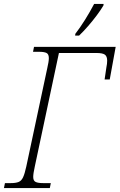

<svg xmlns="http://www.w3.org/2000/svg" viewBox="-37 -951 605 971"><path d="M343 -771 344 -780Q368 -811 393 -851Q418 -891 439 -931H487L486 -923Q473 -901 452.5 -873.5Q432 -846 408.5 -819Q385 -792 363 -771ZM-17 0 -12 -25H19Q42 -25 56.5 -30.5Q71 -36 79.5 -54Q88 -72 96 -109L202 -606Q210 -640 210 -657Q210 -677 198.5 -683Q187 -689 162 -689H130L135 -714H548L518 -549H492L501 -610Q505 -629 505 -644Q505 -666 493.5 -674.5Q482 -683 451 -683H261L139 -109Q131 -73 131 -56Q131 -37 143 -31Q155 -25 180 -25H220L215 0Z"/></svg>

Font: Noto Serif SemiCondensed ExtraLight
Style: Italic
Weight: 200
Width: 4
Italic angle: -12°
Designer: Monotype Design Team
Foundry: Monotype Imaging Inc.
Version: Version 2.013